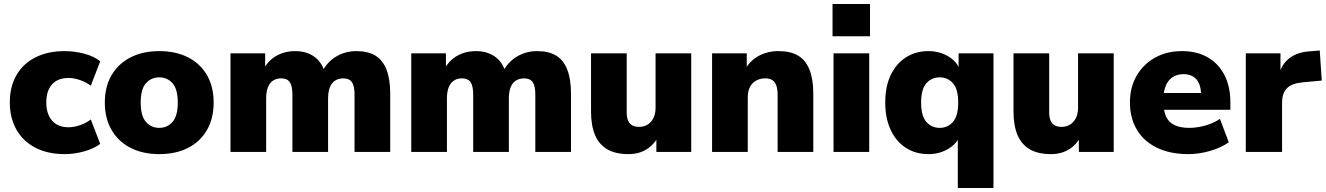

<svg xmlns="http://www.w3.org/2000/svg" viewBox="-20 -758 6618 958"><path d="M303 11Q220 11 158.5 -20Q97 -51 63 -109.5Q29 -168 29 -247Q29 -327 63 -384.5Q97 -442 158.5 -472.5Q220 -503 303 -503Q352 -503 401 -490Q450 -477 480 -452L433 -330Q410 -348 379.5 -358.5Q349 -369 322 -369Q269 -369 240 -337.5Q211 -306 211 -247Q211 -189 240 -156Q269 -123 322 -123Q349 -123 379.5 -133.5Q410 -144 433 -162L480 -40Q450 -17 401 -3Q352 11 303 11Z M775 11Q693 11 632 -20Q571 -51 537 -109Q503 -167 503 -246Q503 -326 537 -383.5Q571 -441 632 -472Q693 -503 775 -503Q857 -503 918 -472Q979 -441 1012.5 -383.5Q1046 -326 1046 -246Q1046 -167 1012.5 -109Q979 -51 918 -20Q857 11 775 11ZM775 -120Q815 -120 841 -150Q867 -180 867 -246Q867 -313 841 -342.5Q815 -372 775 -372Q734 -372 708 -342.5Q682 -313 682 -246Q682 -180 708 -150Q734 -120 775 -120Z M1130 0V-492H1303V-406H1292Q1306 -436 1329 -457.5Q1352 -479 1383.5 -491Q1415 -503 1453 -503Q1507 -503 1545.5 -477Q1584 -451 1601 -398H1587Q1610 -447 1656 -475Q1702 -503 1758 -503Q1816 -503 1853 -480.5Q1890 -458 1908.5 -410.5Q1927 -363 1927 -291V0H1749V-286Q1749 -329 1736 -348Q1723 -367 1693 -367Q1669 -367 1651.5 -355.5Q1634 -344 1625.5 -321.5Q1617 -299 1617 -267V0H1439V-286Q1439 -329 1426 -348Q1413 -367 1383 -367Q1359 -367 1342 -355.5Q1325 -344 1316.5 -321.5Q1308 -299 1308 -267V0Z M2032 0V-492H2205V-406H2194Q2208 -436 2231 -457.5Q2254 -479 2285.5 -491Q2317 -503 2355 -503Q2409 -503 2447.5 -477Q2486 -451 2503 -398H2489Q2512 -447 2558 -475Q2604 -503 2660 -503Q2718 -503 2755 -480.5Q2792 -458 2810.5 -410.5Q2829 -363 2829 -291V0H2651V-286Q2651 -329 2638 -348Q2625 -367 2595 -367Q2571 -367 2553.5 -355.5Q2536 -344 2527.5 -321.5Q2519 -299 2519 -267V0H2341V-286Q2341 -329 2328 -348Q2315 -367 2285 -367Q2261 -367 2244 -355.5Q2227 -344 2218.5 -321.5Q2210 -299 2210 -267V0Z M3116 11Q3052 11 3011 -12.5Q2970 -36 2949.5 -83Q2929 -130 2929 -202V-492H3107V-197Q3107 -173 3113.5 -157Q3120 -141 3134 -133Q3148 -125 3169 -125Q3193 -125 3211.5 -136.5Q3230 -148 3240.5 -169.5Q3251 -191 3251 -220V-492H3429V0H3255V-90H3271Q3249 -41 3209.5 -15Q3170 11 3116 11Z M3533 0V-492H3706V-406H3695Q3719 -453 3763.5 -478Q3808 -503 3865 -503Q3924 -503 3962 -480.5Q4000 -458 4019 -410.5Q4038 -363 4038 -291V0H3860V-284Q3860 -314 3853 -332.5Q3846 -351 3832.5 -359Q3819 -367 3799 -367Q3772 -367 3752 -355.5Q3732 -344 3721.5 -323Q3711 -302 3711 -273V0Z M4134 -577V-738H4321V-577ZM4139 0V-492H4317V0Z M4759 180V-83H4770Q4755 -41 4711 -15Q4667 11 4612 11Q4549 11 4500.5 -20Q4452 -51 4424.5 -109Q4397 -167 4397 -246Q4397 -327 4424.5 -384Q4452 -441 4500.5 -472Q4549 -503 4612 -503Q4669 -503 4713.5 -475.5Q4758 -448 4772 -403H4763V-492H4937V180ZM4669 -120Q4709 -120 4735 -150Q4761 -180 4761 -246Q4761 -313 4735 -342.5Q4709 -372 4669 -372Q4628 -372 4602 -342.5Q4576 -313 4576 -246Q4576 -180 4602 -150Q4628 -120 4669 -120Z M5224 11Q5160 11 5119 -12.5Q5078 -36 5057.5 -83Q5037 -130 5037 -202V-492H5215V-197Q5215 -173 5221.5 -157Q5228 -141 5242 -133Q5256 -125 5277 -125Q5301 -125 5319.5 -136.5Q5338 -148 5348.5 -169.5Q5359 -191 5359 -220V-492H5537V0H5363V-90H5379Q5357 -41 5317.5 -15Q5278 11 5224 11Z M5909 11Q5819 11 5753.5 -20.5Q5688 -52 5653 -110Q5618 -168 5618 -247Q5618 -323 5651.5 -380.5Q5685 -438 5743.5 -470.5Q5802 -503 5877 -503Q5952 -503 6006 -472Q6060 -441 6089.5 -383.5Q6119 -326 6119 -249V-210H5767V-294H5989L5973 -281Q5973 -335 5950 -361.5Q5927 -388 5885 -388Q5854 -388 5831.5 -373.5Q5809 -359 5797 -331Q5785 -303 5785 -261V-252Q5785 -205 5798.5 -176Q5812 -147 5841 -133.5Q5870 -120 5914 -120Q5952 -120 5993.5 -131.5Q6035 -143 6067 -165L6111 -48Q6073 -21 6018 -5Q5963 11 5909 11Z M6196 0V-492H6369V-371H6359Q6369 -431 6409.5 -464.5Q6450 -498 6516 -502L6565 -506L6575 -356L6478 -347Q6425 -342 6401 -317.5Q6377 -293 6377 -245V0Z"/></svg>

Font: Nunito Sans 12pt ExtraLight 12pt Black
Style: Regular
Weight: 900
Version: Version 3.101;gftools[0.9.27]